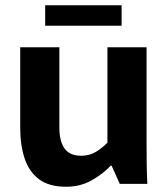

<svg xmlns="http://www.w3.org/2000/svg" viewBox="-20 -700 637 731"><path d="M232 11Q166 11 128 -18Q90 -47 73.5 -97.5Q57 -148 57 -213V-520H206V-214Q206 -163 225.5 -135Q245 -107 290 -107Q322 -107 347 -123Q372 -139 389 -157V-520H538V-166Q538 -118 538.5 -77Q539 -36 541 0H436L405 -69H401Q375 -40 331 -14.5Q287 11 232 11ZM152 -602V-680H443V-602Z"/></svg>

Font: Murecho SemiBold
Style: Regular
Weight: 600
Designer: Neil Summerour
Foundry: Positype
Version: Version 1.010; ttfautohint (v1.8.3)